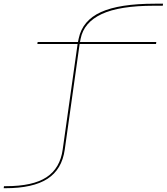

<svg xmlns="http://www.w3.org/2000/svg" viewBox="-157 -811 902 1038"><path d="M-137 206.5 -135.5 195.5H-124Q20.5 195.5 94.2 147.2Q168 99 182 -3L262.5 -573H45L46.5 -584H264.5L268.5 -603Q289 -700.5 389 -745.8Q489 -791 680.5 -791H724.5L723 -780H675.5Q489 -780 392.8 -735Q296.5 -690 279 -602L275.5 -584H688L686.5 -573H273.5L193 -2Q178 105 99.5 155.8Q21 206.5 -128 206.5Z"/></svg>

Font: Anybody UltraExpanded Thin
Style: Regular
Weight: 100
Width: 9
Designer: Tyler Finck
Foundry: Etcetera Type Company
Version: Version 1.010; ttfautohint (v1.8.3) -l 8 -r 50 -G 200 -x 14 